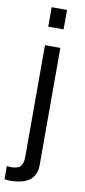

<svg xmlns="http://www.w3.org/2000/svg" viewBox="-104 -766 450 1021"><g transform="rotate(10 121.5 -255.5)"><path d="M171 -729V-624H88V-729ZM88 -524H171V109Q171 218 28 218Q15 218 0 215V144Q12 146 23 146Q59 146 73.5 130.5Q88 115 88 76Z"/></g></svg>

Font: Autonym
Style: Regular
Weight: 500
Version: Version 1.0.20131126